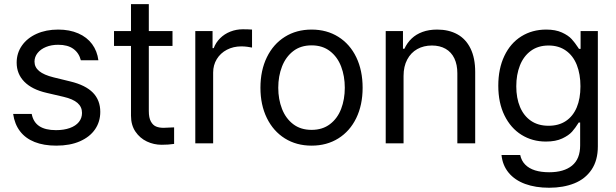

<svg xmlns="http://www.w3.org/2000/svg" viewBox="-20 -677 2911 907"><path d="M254.8 -465.5Q222.7 -465.5 197.3 -455.1Q172 -444.8 157.5 -426.5Q143 -408.1 143 -386Q143 -359.5 165.1 -341.2Q187.2 -322.9 233.4 -311.5L312.8 -292.1Q384 -274.9 418.9 -239.3Q453.7 -203.7 453.7 -148.5Q453.7 -102.2 429.2 -66.3Q404.7 -30.4 357.9 -9.7Q311.1 11 245.9 11Q186.8 11 143.5 -6.2Q100.1 -23.5 74.6 -57Q49 -90.5 42.1 -138.8H129.8Q137.1 -100.1 165.6 -81.1Q194.1 -62.2 244.5 -62.2Q281.8 -62.2 309.7 -72.2Q337.7 -82.2 352.6 -100.7Q367.4 -119.1 367.4 -143.6Q367.4 -172 346.2 -190.6Q324.9 -209.3 280.4 -219.6L200.3 -238.3Q131.2 -254.1 95 -290.9Q58.7 -327.7 58.7 -381.2Q58.7 -426.1 83.6 -461.7Q108.4 -497.2 153 -517.3Q197.5 -537.3 254.8 -537.3Q308.7 -537.3 349.8 -519.3Q390.9 -501.4 415.1 -468.6Q439.2 -435.8 444.8 -392.3H361.9Q353.2 -426.8 326.7 -446.1Q300.1 -465.5 254.8 -465.5Z M794.9 -459.9H518.6V-530.4H794.9ZM683 -657.5V-152.6Q683 -120.5 692.7 -103.1Q702.3 -85.6 717.2 -79.4Q732 -73.2 752.8 -73.2Q765.2 -73.2 802.5 -75.3V2.8Q776.2 6.9 743.8 6.9Q706.8 6.9 673.9 -8.6Q640.9 -24.2 619.8 -55.2Q598.8 -86.3 598.8 -130.5V-657.5Z M902.6 -530.4H984.1V-449.6H989.6Q999.3 -475.8 1019.7 -496.2Q1040.1 -516.6 1068 -527.6Q1096 -538.7 1127.1 -538.7Q1151.2 -538.7 1170.6 -537.3V-452.3Q1162.6 -454.1 1148.3 -456Q1134 -457.9 1120.2 -457.9Q1082.2 -457.9 1051.8 -442Q1021.4 -426.1 1004.1 -397.8Q986.9 -369.5 986.9 -334.3V0H902.6Z M1210.3 -262.4Q1210.3 -344.3 1240.7 -406.6Q1271.1 -468.9 1325.8 -503.1Q1380.5 -537.3 1452 -537.3Q1523.5 -537.3 1578.2 -503.1Q1632.9 -468.9 1663 -406.6Q1693 -344.3 1693 -262.4Q1693 -181.3 1663 -119.3Q1632.9 -57.3 1578.2 -23.1Q1523.5 11 1452 11Q1380.5 11 1325.8 -23.1Q1271.1 -57.3 1240.7 -119.3Q1210.3 -181.3 1210.3 -262.4ZM1608.8 -262.4Q1608.8 -317.3 1591.5 -362.7Q1574.2 -408.1 1538.8 -435.4Q1503.5 -462.7 1452 -462.7Q1400.2 -462.7 1365 -435.4Q1329.8 -408.1 1312.2 -362.7Q1294.5 -317.3 1294.5 -262.4Q1294.5 -207.9 1312.2 -162.6Q1329.8 -117.4 1365 -90.5Q1400.2 -63.5 1452 -63.5Q1503.5 -63.5 1538.8 -90.5Q1574.2 -117.4 1591.5 -162.6Q1608.8 -207.9 1608.8 -262.4Z M1886.4 0H1802.1V-530.4H1883.6V-446.8H1890.5Q1903.3 -474.8 1924.6 -495Q1945.8 -515.2 1976 -526.2Q2006.2 -537.3 2045.2 -537.3Q2099.8 -537.3 2140.2 -515.2Q2180.6 -493.1 2202.7 -448Q2224.8 -403 2224.8 -337V0H2140.5V-330.8Q2140.5 -371.5 2126.4 -401.2Q2112.2 -430.9 2084.9 -446.5Q2057.7 -462 2020.4 -462Q1981.4 -462 1951.1 -445.1Q1920.9 -428.2 1903.7 -395.7Q1886.4 -363.3 1886.4 -318.4Z M2349.1 55.2H2437.5Q2443 82.2 2461 100.5Q2478.9 118.8 2507.6 127.8Q2536.3 136.7 2574.2 136.7Q2644 136.7 2682.3 105.3Q2720.6 73.9 2720.6 9.7V-98.1H2713.7L2712.4 -96Q2698.2 -72.9 2682.5 -55.1Q2666.8 -37.3 2635.9 -22.8Q2605 -8.3 2559 -8.3Q2494.5 -8.3 2443.5 -40.1Q2392.6 -71.8 2363.3 -131.4Q2333.9 -191 2333.9 -272.1Q2333.9 -352.6 2362.6 -412.8Q2391.2 -473.1 2442.7 -505.2Q2494.1 -537.3 2560.4 -537.3Q2604.3 -537.3 2634.5 -523.5Q2664.7 -509.7 2680.4 -492.4Q2696.1 -475.1 2711 -452.3Q2713.1 -449.2 2715.1 -446.1H2722.7V-530.4H2804.2V14.5Q2804.2 80.5 2774.5 124.5Q2744.8 168.5 2692.9 189.2Q2640.9 209.9 2574.2 209.9Q2510 209.9 2461 192Q2411.9 174 2382.9 139Q2353.9 103.9 2349.1 55.2ZM2722 -269.3Q2722 -326.7 2704.8 -370.2Q2687.5 -413.7 2653.5 -437.8Q2619.5 -462 2571.5 -462Q2522.1 -462 2487.7 -436.8Q2453.4 -411.6 2436.1 -367.9Q2418.9 -324.2 2418.9 -269.3Q2418.9 -213.7 2436.5 -171.8Q2454.1 -129.8 2488.1 -106.4Q2522.1 -82.9 2571.5 -82.9Q2619.5 -82.9 2653.1 -105.3Q2686.8 -127.8 2704.4 -169.4Q2722 -211 2722 -269.3Z"/></svg>

Font: Pretendard Variable
Style: Regular
Weight: 400
Designer: Base glyphs from Inter by Rasmus Andersson; Hangul glyphs from Noto Sans CJK(Source Han Sans) by Jang Soo-young and Kang
Foundry: Kil Hyung-jin
Version: Version 1.100;FEAKit 1.0